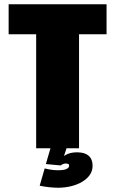

<svg xmlns="http://www.w3.org/2000/svg" viewBox="-20 -695 540 900"><path d="M149.5 0H350.5V-534.5H479.5V-675H20.5V-534.5H149.5ZM252 185Q283 185 312.5 178Q342 171 365 157.2Q388 143.5 401 124.8Q414 106 414 82Q414 51 395.5 35Q377 19 342 19Q313 19 294.2 28Q275.5 37 265.5 49L265 80.5Q269 76.5 275.5 74Q282 71.5 288.5 71.5Q297 71.5 300.5 73.8Q304 76 304 82Q304 91 292 97Q280 103 251.5 103Q234 103 217.2 100.2Q200.5 97.5 189.5 94.5L166 175.5Q187 180 210.2 182.5Q233.5 185 252 185ZM265 80.5 292 0H216.5L195 74Z"/></svg>

Font: Anybody Condensed Black
Style: Regular
Weight: 900
Width: 3
Designer: Tyler Finck
Foundry: Etcetera Type Company
Version: Version 1.113;gftools[0.9.25]